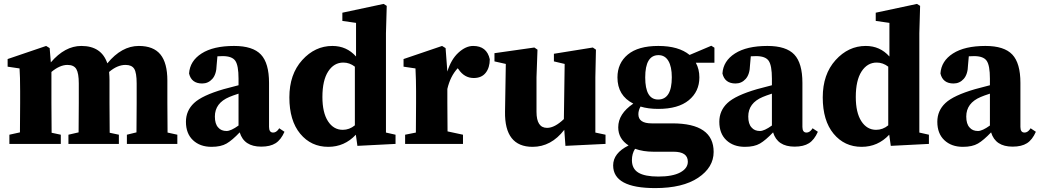

<svg xmlns="http://www.w3.org/2000/svg" viewBox="-20 -736 5318 982"><path d="M837 -58 887 -47V0H629V-47L678 -59Q679 -107 679 -210V-309Q679 -364 666.5 -384Q654 -404 622 -404Q580 -404 538 -368Q540 -344 540 -329V-210Q540 -106 541 -57L588 -47V0H330V-47L382 -59Q383 -107 383 -210V-309Q383 -361 370.5 -382.5Q358 -404 325 -404Q286 -404 243 -368V-210Q243 -106 244 -57L291 -47V0H28V-47L82 -59Q83 -107 83 -210V-270Q83 -346 80 -386L19 -395V-434L216 -501L234 -490L240 -417Q312 -501 396 -501Q499 -501 529 -412Q602 -501 690 -501Q765 -501 800.5 -457.5Q836 -414 836 -324V-210Q836 -106 837 -58Z M1200 -94V-257Q1169 -247 1153 -240Q1079 -209 1079 -140Q1079 -102 1096 -84Q1111 -66 1139 -66Q1161 -66 1200 -94ZM1408 -80 1435 -62Q1417 -21 1389.5 -3.5Q1362 14 1316 14Q1228 14 1206 -59Q1168 -19 1139 -2Q1110 15 1062 15Q1003 15 967 -19Q931 -53 931 -113Q931 -170 972.5 -209Q1014 -248 1124 -280Q1144 -286 1200 -300V-334Q1200 -401 1183.5 -425Q1167 -449 1119 -449Q1102 -449 1092 -448L1088 -403Q1087 -356 1066 -332.5Q1045 -309 1014 -309Q959 -309 947 -360Q951 -424 1011 -462.5Q1071 -501 1177 -501Q1273 -501 1314.5 -457Q1356 -413 1356 -312V-87Q1356 -58 1377 -58Q1392 -58 1404 -74Z M1795 -95V-395Q1768 -416 1736 -416Q1688 -416 1658.5 -370.5Q1629 -325 1629 -240Q1629 -160 1657.5 -116Q1686 -72 1733 -72Q1767 -72 1795 -95ZM1954 -58 2003 -47V0L1808 10L1800 -47Q1742 15 1659 15Q1571 15 1515.5 -52Q1460 -119 1460 -238Q1460 -356 1525.5 -428.5Q1591 -501 1680 -501Q1753 -501 1801 -447V-619L1731 -629V-671L1942 -716L1958 -706L1954 -566Z M2259 -490 2268 -370Q2287 -432 2324.5 -466.5Q2362 -501 2400 -501Q2470 -501 2485 -433Q2485 -390 2464 -363.5Q2443 -337 2403 -337Q2355 -337 2325 -382L2321 -387Q2283 -346 2268 -281V-210Q2268 -111 2269 -64L2348 -47V0H2052V-47L2107 -58Q2108 -107 2108 -210V-271Q2108 -326 2105 -386L2044 -395V-434L2241 -501Z M3025 -58 3077 -47V0L2872 10L2866 -72Q2799 15 2704 15Q2560 15 2563 -165L2567 -409L2509 -422V-464L2713 -493L2729 -482L2724 -341V-164Q2724 -82 2778 -82Q2817 -82 2864 -127L2868 -409L2813 -422V-461L3012 -493L3028 -482L3025 -341Z M3346 -227Q3416 -227 3416 -341Q3416 -395 3398.5 -424.5Q3381 -454 3348 -454Q3280 -454 3280 -340Q3280 -227 3346 -227ZM3425 40H3322Q3270 40 3228 25Q3212 50 3212 83Q3212 127 3245 147Q3278 167 3347 167Q3420 167 3459 146Q3498 125 3498 91Q3498 40 3425 40ZM3634 -492V-415H3539Q3557 -382 3557 -340Q3557 -268 3503 -223.5Q3449 -179 3347 -179Q3295 -179 3256 -191Q3245 -171 3245 -152Q3245 -105 3313 -105H3419Q3630 -105 3630 41Q3630 120 3551 173Q3472 226 3331 226Q3116 226 3116 110Q3116 47 3195 8Q3142 -26 3142 -85Q3142 -154 3219 -206Q3138 -247 3138 -340Q3138 -413 3191 -457Q3244 -501 3347 -501Q3451 -501 3507 -455L3618 -502Z M3928 -94V-257Q3897 -247 3881 -240Q3807 -209 3807 -140Q3807 -102 3824 -84Q3839 -66 3867 -66Q3889 -66 3928 -94ZM4136 -80 4163 -62Q4145 -21 4117.5 -3.5Q4090 14 4044 14Q3956 14 3934 -59Q3896 -19 3867 -2Q3838 15 3790 15Q3731 15 3695 -19Q3659 -53 3659 -113Q3659 -170 3700.5 -209Q3742 -248 3852 -280Q3872 -286 3928 -300V-334Q3928 -401 3911.5 -425Q3895 -449 3847 -449Q3830 -449 3820 -448L3816 -403Q3815 -356 3794 -332.5Q3773 -309 3742 -309Q3687 -309 3675 -360Q3679 -424 3739 -462.5Q3799 -501 3905 -501Q4001 -501 4042.5 -457Q4084 -413 4084 -312V-87Q4084 -58 4105 -58Q4120 -58 4132 -74Z M4523 -95V-395Q4496 -416 4464 -416Q4416 -416 4386.5 -370.5Q4357 -325 4357 -240Q4357 -160 4385.5 -116Q4414 -72 4461 -72Q4495 -72 4523 -95ZM4682 -58 4731 -47V0L4536 10L4528 -47Q4470 15 4387 15Q4299 15 4243.5 -52Q4188 -119 4188 -238Q4188 -356 4253.5 -428.5Q4319 -501 4408 -501Q4481 -501 4529 -447V-619L4459 -629V-671L4670 -716L4686 -706L4682 -566Z M5043 -94V-257Q5012 -247 4996 -240Q4922 -209 4922 -140Q4922 -102 4939 -84Q4954 -66 4982 -66Q5004 -66 5043 -94ZM5251 -80 5278 -62Q5260 -21 5232.5 -3.5Q5205 14 5159 14Q5071 14 5049 -59Q5011 -19 4982 -2Q4953 15 4905 15Q4846 15 4810 -19Q4774 -53 4774 -113Q4774 -170 4815.5 -209Q4857 -248 4967 -280Q4987 -286 5043 -300V-334Q5043 -401 5026.5 -425Q5010 -449 4962 -449Q4945 -449 4935 -448L4931 -403Q4930 -356 4909 -332.5Q4888 -309 4857 -309Q4802 -309 4790 -360Q4794 -424 4854 -462.5Q4914 -501 5020 -501Q5116 -501 5157.5 -457Q5199 -413 5199 -312V-87Q5199 -58 5220 -58Q5235 -58 5247 -74Z"/></svg>

Font: TypoPRO Source Serif Pro
Style: Bold
Weight: 700
Designer: Frank Grießhammer
Foundry: Adobe Systems Incorporated
Version: Version 1.017;PS 1.0;hotconv 1.0.79;makeotf.lib2.5.61930